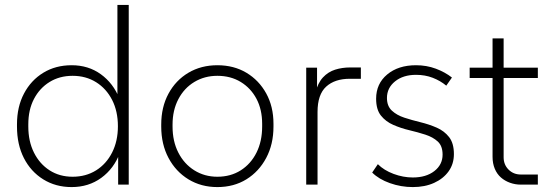

<svg xmlns="http://www.w3.org/2000/svg" viewBox="-20 -750 2236 780"><path d="M271 10Q206 10 155.5 -21.5Q105 -53 77 -108Q49 -163 49 -236V-245Q49 -316 77.5 -370Q106 -424 156 -454.5Q206 -485 271 -485Q339 -485 389.5 -448.5Q440 -412 465 -350L457 -340V-730H503V0H460V-137L467 -129Q443 -65 391.5 -27.5Q340 10 271 10ZM275 -32Q329 -32 370.5 -58Q412 -84 435.5 -130.5Q459 -177 459 -237Q459 -298 435.5 -344Q412 -390 370.5 -416Q329 -442 275 -442Q222 -442 181.5 -417Q141 -392 118 -348Q95 -304 95 -245V-236Q95 -176 118 -130Q141 -84 181.5 -58Q222 -32 275 -32Z M863 10Q797 10 745.5 -21.5Q694 -53 664.5 -108.5Q635 -164 635 -236V-244Q635 -315 664.5 -369.5Q694 -424 745.5 -454.5Q797 -485 863 -485Q930 -485 981 -454.5Q1032 -424 1061.5 -370.5Q1091 -317 1091 -247V-236Q1091 -164 1061.5 -108.5Q1032 -53 981 -21.5Q930 10 863 10ZM863 -32Q917 -32 958 -58Q999 -84 1022 -130Q1045 -176 1045 -236V-247Q1045 -305 1022 -348.5Q999 -392 958 -417Q917 -442 863 -442Q811 -442 769.5 -417Q728 -392 704.5 -347Q681 -302 681 -244V-236Q681 -176 704.5 -130Q728 -84 769.5 -58Q811 -32 863 -32Z M1224 0V-475H1268V-370L1261 -372Q1271 -413 1292 -435.5Q1313 -458 1341.5 -467Q1370 -476 1403 -476H1446V-430H1401Q1340 -430 1305 -398Q1270 -366 1270 -295V0Z M1657 10Q1609 10 1564 -6Q1519 -22 1492 -49L1515 -83Q1540 -58 1579 -43.5Q1618 -29 1657 -29Q1711 -29 1744.5 -55Q1778 -81 1778 -122Q1778 -157 1758.5 -175Q1739 -193 1708 -203Q1677 -213 1643 -221Q1609 -229 1578 -242.5Q1547 -256 1527.5 -280.5Q1508 -305 1508 -349Q1508 -410 1553 -447.5Q1598 -485 1670 -485Q1713 -485 1750.5 -471Q1788 -457 1816 -435L1793 -402Q1769 -422 1738 -434Q1707 -446 1670 -446Q1618 -446 1585 -419.5Q1552 -393 1552 -352Q1552 -319 1572 -300.5Q1592 -282 1622.5 -272Q1653 -262 1688 -253.5Q1723 -245 1754 -231.5Q1785 -218 1804.5 -193Q1824 -168 1824 -124Q1824 -84 1802.5 -54Q1781 -24 1743.5 -7Q1706 10 1657 10Z M2095 0Q2073 0 2052 -7.5Q2031 -15 2015 -29Q1999 -43 1990 -64.5Q1981 -86 1981 -113V-594H2026V-111Q2026 -81 2046 -61Q2066 -41 2096 -41H2165V0ZM1888 -433V-475H2165V-433Z"/></svg>

Font: SUSE ExtraLight
Style: Regular
Weight: 250
Designer: Rene Bieder
Foundry: SUSE
Version: Version 1.000